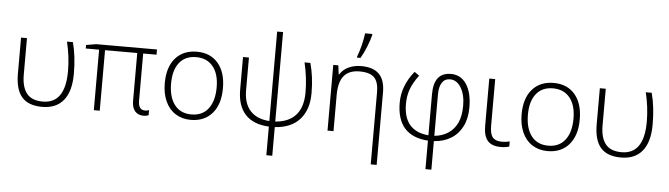

<svg xmlns="http://www.w3.org/2000/svg" viewBox="-57 -1055 5385 1545"><g transform="rotate(5 2635.5 -283.0)"><path d="M81.1 -240.2V-530.8H128.9V-234.9Q128.9 -136.7 169.2 -85Q209.5 -33.2 299.8 -33.2Q481 -33.2 481 -294.9Q481 -412.1 452.1 -530.8H500Q529.8 -418.9 529.8 -277.3Q529.8 -135.7 470.5 -63Q411.1 9.8 298.8 9.8Q186.5 9.8 133.8 -51.3Q81.1 -112.3 81.1 -240.2Z M1125 -33.2Q1145.5 -33.2 1158.2 -39.1V2Q1140.1 9.8 1118.2 9.8Q1073.7 9.8 1048.6 -18.6Q1023.4 -46.9 1023.4 -102.1V-488.8H763.2V0H715.3V-488.8H607.4V-517.1L688 -530.8H1179.2V-488.8H1071.3V-108.9Q1071.3 -33.2 1125 -33.2Z M1363.3 -436.5Q1315.4 -376 1315.9 -266.6Q1316.4 -157.2 1364.3 -95.7Q1412.1 -34.2 1500 -34.2Q1587.9 -34.2 1635.7 -95.7Q1683.6 -157.2 1684.1 -266.6Q1684.6 -376 1635.7 -436.5Q1586.9 -497.1 1499 -497.1Q1411.1 -497.1 1363.3 -436.5ZM1734.9 -265.1Q1734.9 -136.7 1671.9 -63.5Q1608.9 9.8 1498 9.8Q1428.2 9.8 1375 -23.9Q1321.8 -57.6 1293.5 -120.6Q1265.1 -183.6 1265.1 -266.1Q1265.1 -396.5 1328.1 -468.8Q1391.6 -541 1501 -541Q1610.4 -541 1672.9 -467.8Q1735.4 -394.5 1734.9 -265.1Z M2371.1 -530.8H2418Q2448.7 -420.9 2448.7 -288.1Q2448.7 -155.3 2379.2 -77.4Q2309.6 0.5 2177.7 8.8V240.2H2129.9V8.8Q2004.4 2.9 1939.2 -67.1Q1874 -137.2 1874 -268.1V-530.8H1921.9V-267.1Q1921.9 -159.2 1975.6 -100.8Q2029.3 -42.5 2129.9 -36.1V-758.8H2177.7V-36.1Q2287.1 -44.4 2343.5 -108.2Q2399.9 -171.9 2399.9 -289.6Q2399.9 -407.2 2371.1 -530.8Z M2973.1 240.2V-344.2Q2973.1 -424.8 2938 -460.9Q2902.8 -497.1 2818.8 -497.1Q2735.8 -497.1 2693.8 -448.2Q2651.9 -399.4 2651.4 -293V0H2603V-530.8H2644L2653.3 -458H2656.2Q2682.6 -500 2728 -520.5Q2773.4 -541 2828.1 -541Q2926.3 -541 2973.6 -492.7Q3021 -444.3 3021 -347.2V240.2ZM2894.5 -806.2V-797.9Q2885.7 -760.3 2863.8 -704.6Q2841.8 -648.9 2816.4 -606H2788.1V-613.8Q2821.8 -701.2 2836.4 -806.2Z M3549.8 -497.1Q3506.8 -497.1 3484.9 -463.1Q3462.9 -429.2 3462.9 -367.2V-33.2Q3525.4 -38.6 3573.5 -70.1Q3621.6 -101.6 3647.2 -155.8Q3672.9 -210 3672.9 -296.4Q3672.9 -382.8 3638.9 -439.9Q3605 -497.1 3549.8 -497.1ZM3415 9.8Q3162.1 -6.8 3162.1 -275.4Q3162.1 -411.1 3259.8 -532.2L3298.8 -504.9Q3249 -437.5 3231 -383.8Q3212.9 -330.1 3212.9 -270Q3212.9 -50.8 3415 -33.2V-366.2Q3415 -541 3553.2 -541Q3633.8 -541 3679 -472.4Q3724.1 -403.8 3724.1 -284.2Q3724.1 -196.3 3691.9 -132.1Q3659.7 -67.9 3600.8 -31.7Q3542 4.4 3462.9 9.8V240.2H3415Z M3863.3 -147.9V-530.8H3911.1V-152.8Q3911.1 -87.4 3933.8 -60.3Q3956.5 -33.2 4008.3 -33.2Q4040 -33.2 4071.3 -41V0Q4043.5 9.8 4003.4 9.8Q3929.2 9.8 3896.2 -29.3Q3863.3 -68.4 3863.3 -147.9Z M4245.6 -436.5Q4197.8 -376 4198.2 -266.6Q4198.7 -157.2 4246.6 -95.7Q4294.4 -34.2 4382.3 -34.2Q4470.2 -34.2 4518.1 -95.7Q4565.9 -157.2 4566.4 -266.6Q4566.9 -376 4518.1 -436.5Q4469.2 -497.1 4381.3 -497.1Q4293.5 -497.1 4245.6 -436.5ZM4617.2 -265.1Q4617.2 -136.7 4554.2 -63.5Q4491.2 9.8 4380.4 9.8Q4310.5 9.8 4257.3 -23.9Q4204.1 -57.6 4175.8 -120.6Q4147.5 -183.6 4147.5 -266.1Q4147.5 -396.5 4210.4 -468.8Q4273.9 -541 4383.3 -541Q4492.7 -541 4555.2 -467.8Q4617.7 -394.5 4617.2 -265.1Z M4756.3 -240.2V-530.8H4804.2V-234.9Q4804.2 -136.7 4844.5 -85Q4884.8 -33.2 4975.1 -33.2Q5156.2 -33.2 5156.2 -294.9Q5156.2 -412.1 5127.4 -530.8H5175.3Q5205.1 -418.9 5205.1 -277.3Q5205.1 -135.7 5145.8 -63Q5086.4 9.8 4974.1 9.8Q4861.8 9.8 4809.1 -51.3Q4756.3 -112.3 4756.3 -240.2Z"/></g></svg>

Font: OpenSans-Light
Style: Regular
Weight: 300
Foundry: Ascender Corporation
Version: Version 1.10